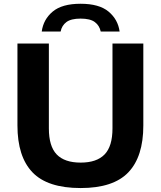

<svg xmlns="http://www.w3.org/2000/svg" viewBox="-20 -966 834 996"><path d="M398.5 9.5Q226.5 9.5 148.5 -72Q70.5 -153.5 70.5 -315V-740H233.5V-300Q233.5 -207 274.2 -164.8Q315 -122.5 398.5 -122.5Q481.5 -122.5 522.5 -164.8Q563.5 -207 563.5 -300V-740H723.5V-315Q723.5 -153.5 645.8 -72Q568 9.5 398.5 9.5ZM196.5 -802.5Q205 -865.5 253.5 -906Q302 -946.5 398 -946.5Q494.5 -946.5 543.2 -905.8Q592 -865 600.5 -802.5H502.5Q496 -833.5 472 -851.5Q448 -869.5 398 -869.5Q348.5 -869.5 324.5 -851.5Q300.5 -833.5 294.5 -802.5Z"/></svg>

Font: Encode Sans Semi Expanded
Style: Bold
Weight: 700
Width: 6
Designer: Multiple Designers
Foundry: Impallari Type
Version: Version 3.000; ttfautohint (v1.8.3) -l 8 -r 50 -G 200 -x 14 